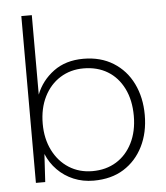

<svg xmlns="http://www.w3.org/2000/svg" viewBox="-52 -763 711 821"><g transform="rotate(-5 303.5 -352.0)"><path d="M317 12Q271 12 231.5 -4.5Q192 -21 162.5 -51Q133 -81 117 -120L110 0H70V-716H115V-375Q138 -434 190 -472.5Q242 -511 318 -511Q392 -511 446.5 -477Q501 -443 530 -383.5Q559 -324 559 -249Q559 -173 529.5 -114Q500 -55 446.5 -21.5Q393 12 317 12ZM316 -29Q374 -29 418 -56Q462 -83 487 -133Q512 -183 512 -249Q512 -317 487 -367Q462 -417 418 -443.5Q374 -470 315 -470Q259 -470 215 -442.5Q171 -415 146 -365Q121 -315 121 -249Q121 -185 146 -135Q171 -85 215 -57Q259 -29 316 -29Z"/></g></svg>

Font: DM Sans 20pt ExtraLight
Style: Regular
Weight: 250
Version: Version 4.004;gftools[0.9.30]